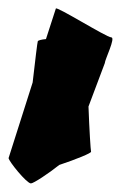

<svg xmlns="http://www.w3.org/2000/svg" viewBox="-22 -721 299 447"><path d="M-2 -353C-2 -346 40 -294 50 -294C56 -294 91 -317 116 -337C155 -350 192 -365 190 -368C189 -371 186 -419 184 -473L222 -574C222 -582 248 -634 237 -634C226 -634 108 -708 108 -701L85 -630C74 -629 67 -627 66 -625C65 -623 60 -581 54 -529Z"/></svg>

Font: Ampere
Style: SC
Weight: 400
Version: Version 1